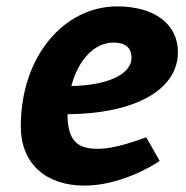

<svg xmlns="http://www.w3.org/2000/svg" viewBox="-20 -570 581 600"><path d="M536 -407C536 -494 464 -550 346 -550C182 -550 45 -396 45 -175C45 -58 124 10 244 10C350 10 450 -47 479 -67L437 -141C415 -134 344 -105 285 -105C226 -105 191 -126 191 -213C411 -215 536 -294 536 -407ZM391 -389C391 -344 330 -304 203 -301C223 -380 274 -437 334 -437C372 -437 391 -421 391 -389Z"/></svg>

Font: Bitter
Style: Bold Italic
Weight: 700
Designer: Sol Matas
Foundry: Sol Matas
Version: Version 1.002